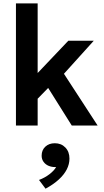

<svg xmlns="http://www.w3.org/2000/svg" viewBox="-20 -740 613 1132"><path d="M74 0V-720H202V-309.5L383 -500H533L357 -305L555.5 0H403L264 -221.5L202 -158V0ZM248.5 372.5 210 321Q244.5 308 271.5 287.2Q298.5 266.5 311 245Q307.5 245 304 245Q285 245 267 237.8Q249 230.5 237.2 214.8Q225.5 199 225.5 178Q225.5 145 247.2 124.8Q269 104.5 303 104.5Q341 104.5 365.2 129.5Q389.5 154.5 389.5 195Q389.5 227.5 373.8 258.5Q358 289.5 326.8 318.2Q295.5 347 248.5 372.5Z"/></svg>

Font: Geologica EX Med
Style: Regular
Weight: 500
Designer: Sindre Bremnes, Frode Helland
Foundry: Monokrom Skriftforlag AS
Version: Version 1.010;gftools[0.9.28]